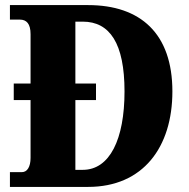

<svg xmlns="http://www.w3.org/2000/svg" viewBox="-20 -734 744 754"><path d="M19 0H326C542 0 657 -156 657 -375C657 -602 532 -714 326 -714H19V-657H58C84 -657 100 -641 100 -600V-406H34V-341H100V-114C100 -79 87 -58 66 -58H19ZM305 -67H276V-341H357V-406H276V-649H305C411 -649 469 -564 469 -375C469 -187 411 -67 305 -67Z"/></svg>

Font: Noto Serif Khmer Condensed Black
Style: Regular
Weight: 900
Width: 3
Designer: Danh Hong and the Monotype Design Team
Foundry: Monotype Imaging Inc.
Version: Version 2.004